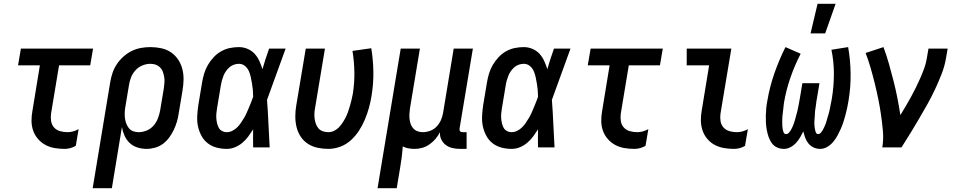

<svg xmlns="http://www.w3.org/2000/svg" viewBox="-20 -776 5040 1011"><path d="M321 8Q293 8 267 3.5Q241 -1 219 -13Q197 -25 180 -44.5Q163 -64 154.5 -88.5Q146 -113 146 -140Q146 -167 151 -194L190 -432H75L90 -520H470L455 -432H291L249 -179Q246 -159 249 -139Q252 -119 264.5 -105Q277 -91 296 -85.5Q315 -80 336 -80Q350 -80 364.5 -84Q379 -88 394 -96L379 -8Q365 0 350 4Q335 8 321 8Z M468 215 560 -341Q564 -366 572 -390.5Q580 -415 594.5 -437Q609 -459 629.5 -477.5Q650 -496 673.5 -507.5Q697 -519 722 -523.5Q747 -528 772 -528Q801 -528 829 -522Q857 -516 879.5 -501Q902 -486 917.5 -463Q933 -440 940 -413Q947 -386 946.5 -357Q946 -328 941 -299L921 -179Q918 -157 911.5 -135Q905 -113 895 -92Q885 -71 871 -52Q857 -33 838.5 -19Q820 -5 797 1.5Q774 8 752 8Q727 8 703.5 0.5Q680 -7 663 -23Q646 -39 636 -61Q626 -83 622 -107L569 215ZM710 -80Q731 -80 752 -88.5Q773 -97 788 -114Q803 -131 811 -151.5Q819 -172 823 -193L843 -313Q845 -328 846 -342.5Q847 -357 844.5 -371Q842 -385 837.5 -398Q833 -411 823 -421Q813 -431 800 -435.5Q787 -440 772 -440Q751 -440 730 -431.5Q709 -423 693.5 -406Q678 -389 670 -368.5Q662 -348 659 -327L641 -219Q638 -204 637 -188Q636 -172 637.5 -157Q639 -142 644 -128Q649 -114 657.5 -102.5Q666 -91 680 -85.5Q694 -80 710 -80Z M1175 8Q1146 8 1120 1Q1094 -6 1073.5 -22Q1053 -38 1040.5 -61.5Q1028 -85 1022.5 -111Q1017 -137 1018.5 -165Q1020 -193 1024 -221L1044 -341Q1048 -365 1055 -388.5Q1062 -412 1074.5 -433.5Q1087 -455 1104.5 -474Q1122 -493 1144 -505.5Q1166 -518 1190 -523Q1214 -528 1238 -528Q1262 -528 1284 -518.5Q1306 -509 1321 -492.5Q1336 -476 1345.5 -455Q1355 -434 1362 -412Q1370 -439 1378.5 -466Q1387 -493 1397 -520H1484Q1459 -453 1435 -385Q1411 -317 1386 -250Q1391 -188 1393.5 -125.5Q1396 -63 1400 0H1313Q1313 -24 1312.5 -47.5Q1312 -71 1313 -95Q1301 -76 1287.5 -57.5Q1274 -39 1256 -24Q1238 -9 1217 -0.5Q1196 8 1175 8ZM1175 -80Q1189 -80 1203 -87Q1217 -94 1228.5 -105Q1240 -116 1248.5 -129Q1257 -142 1265 -155Q1273 -168 1279 -182Q1285 -196 1291 -210Q1297 -224 1302.5 -238Q1308 -252 1313 -266Q1313 -284 1311.5 -301.5Q1310 -319 1307 -336Q1304 -353 1300.5 -370Q1297 -387 1290 -402.5Q1283 -418 1269.5 -429Q1256 -440 1238 -440Q1225 -440 1212 -435.5Q1199 -431 1188.5 -422Q1178 -413 1170 -401.5Q1162 -390 1157 -377.5Q1152 -365 1148.5 -352.5Q1145 -340 1143 -327L1123 -207Q1121 -194 1119.5 -180Q1118 -166 1119 -153Q1120 -140 1123 -127Q1126 -114 1132 -103Q1138 -92 1149.5 -86Q1161 -80 1175 -80Z M1709 8Q1680 8 1652 2Q1624 -4 1601 -19Q1578 -34 1563 -57Q1548 -80 1541.5 -107Q1535 -134 1535 -163Q1535 -192 1540 -221L1590 -520H1691L1639 -207Q1636 -192 1635.5 -177.5Q1635 -163 1637 -149Q1639 -135 1644 -122Q1649 -109 1658 -99Q1667 -89 1681 -84.5Q1695 -80 1709 -80Q1725 -80 1740 -87.5Q1755 -95 1766 -107Q1777 -119 1786 -133Q1795 -147 1802 -161.5Q1809 -176 1814 -191Q1819 -206 1823.5 -221.5Q1828 -237 1831.5 -252Q1835 -267 1838 -283Q1847 -340 1846 -396.5Q1845 -453 1836 -508L1935 -522Q1945 -461 1946 -397.5Q1947 -334 1936 -269Q1931 -238 1922.5 -207.5Q1914 -177 1901.5 -147Q1889 -117 1871 -89Q1853 -61 1828 -38Q1803 -15 1771.5 -3.5Q1740 8 1709 8Z M1968 215 2090 -520H2191L2139 -207Q2137 -193 2136 -178.5Q2135 -164 2136.5 -150Q2138 -136 2142.5 -123Q2147 -110 2156 -100Q2165 -90 2178 -85Q2191 -80 2206 -80Q2225 -80 2244.5 -87Q2264 -94 2278.5 -109Q2293 -124 2301.5 -143Q2310 -162 2313 -181L2369 -520H2470L2400 -100Q2400 -96 2400 -92Q2400 -88 2402.5 -85Q2405 -82 2409 -81Q2413 -80 2418 -80H2437V8H2403Q2382 8 2362.5 3.5Q2343 -1 2328 -12Q2313 -23 2304 -41Q2295 -59 2297 -80Q2287 -61 2273 -44.5Q2259 -28 2241 -15.5Q2223 -3 2203 2.5Q2183 8 2163 8Q2146 8 2130 5Q2114 2 2101 -5Q2099 23 2095.5 51Q2092 79 2087 107L2069 215Z M2675 8Q2646 8 2620 1Q2594 -6 2573.5 -22Q2553 -38 2540.5 -61.5Q2528 -85 2522.5 -111Q2517 -137 2518.5 -165Q2520 -193 2524 -221L2544 -341Q2548 -365 2555 -388.5Q2562 -412 2574.5 -433.5Q2587 -455 2604.5 -474Q2622 -493 2644 -505.5Q2666 -518 2690 -523Q2714 -528 2738 -528Q2762 -528 2784 -518.5Q2806 -509 2821 -492.5Q2836 -476 2845.5 -455Q2855 -434 2862 -412Q2870 -439 2878.5 -466Q2887 -493 2897 -520H2984Q2959 -453 2935 -385Q2911 -317 2886 -250Q2891 -188 2893.5 -125.5Q2896 -63 2900 0H2813Q2813 -24 2812.5 -47.5Q2812 -71 2813 -95Q2801 -76 2787.5 -57.5Q2774 -39 2756 -24Q2738 -9 2717 -0.5Q2696 8 2675 8ZM2675 -80Q2689 -80 2703 -87Q2717 -94 2728.5 -105Q2740 -116 2748.5 -129Q2757 -142 2765 -155Q2773 -168 2779 -182Q2785 -196 2791 -210Q2797 -224 2802.5 -238Q2808 -252 2813 -266Q2813 -284 2811.5 -301.5Q2810 -319 2807 -336Q2804 -353 2800.5 -370Q2797 -387 2790 -402.5Q2783 -418 2769.5 -429Q2756 -440 2738 -440Q2725 -440 2712 -435.5Q2699 -431 2688.5 -422Q2678 -413 2670 -401.5Q2662 -390 2657 -377.5Q2652 -365 2648.5 -352.5Q2645 -340 2643 -327L2623 -207Q2621 -194 2619.5 -180Q2618 -166 2619 -153Q2620 -140 2623 -127Q2626 -114 2632 -103Q2638 -92 2649.5 -86Q2661 -80 2675 -80Z M3321 8Q3293 8 3267 3.5Q3241 -1 3219 -13Q3197 -25 3180 -44.5Q3163 -64 3154.5 -88.5Q3146 -113 3146 -140Q3146 -167 3151 -194L3190 -432H3075L3090 -520H3470L3455 -432H3291L3249 -179Q3246 -159 3249 -139Q3252 -119 3264.5 -105Q3277 -91 3296 -85.5Q3315 -80 3336 -80Q3350 -80 3364.5 -84Q3379 -88 3394 -96L3379 -8Q3365 0 3350 4Q3335 8 3321 8Z M3845 8Q3818 8 3792 3.5Q3766 -1 3743.5 -13Q3721 -25 3704.5 -44.5Q3688 -64 3679.5 -88.5Q3671 -113 3670.5 -140Q3670 -167 3675 -194L3714 -432H3596V-520H3831L3774 -179Q3771 -159 3774 -139Q3777 -119 3789.5 -105Q3802 -91 3821 -85.5Q3840 -80 3860 -80Q3875 -80 3889.5 -84Q3904 -88 3918 -96L3903 -8Q3890 0 3875 4Q3860 8 3845 8Z M4108 8Q4088 8 4071 0Q4054 -8 4043.5 -23Q4033 -38 4027 -55.5Q4021 -73 4017.5 -92Q4014 -111 4013 -130Q4012 -149 4012.5 -169Q4013 -189 4015 -208.5Q4017 -228 4021 -248Q4033 -319 4057.5 -389.5Q4082 -460 4116 -528L4196 -493Q4164 -431 4141.5 -365.5Q4119 -300 4108 -234Q4107 -226 4106 -217Q4105 -208 4104 -199Q4103 -190 4102 -181.5Q4101 -173 4100 -164Q4099 -155 4099 -146.5Q4099 -138 4099 -129Q4099 -120 4099.5 -111.5Q4100 -103 4101.5 -95Q4103 -87 4106.5 -78.5Q4110 -70 4119 -70Q4128 -70 4134.5 -77.5Q4141 -85 4145.5 -93Q4150 -101 4153.5 -109Q4157 -117 4160 -125.5Q4163 -134 4165.5 -142.5Q4168 -151 4170 -159Q4172 -167 4174.5 -175.5Q4177 -184 4179 -192.5Q4181 -201 4182.5 -209.5Q4184 -218 4186 -226.5Q4188 -235 4189 -243.5Q4190 -252 4192 -260L4205 -338H4295L4282 -260Q4280 -252 4279 -243.5Q4278 -235 4277 -226.5Q4276 -218 4274.5 -209.5Q4273 -201 4272 -193Q4271 -185 4271 -176.5Q4271 -168 4270 -159.5Q4269 -151 4268.5 -143Q4268 -135 4268 -126.5Q4268 -118 4269 -110Q4270 -102 4271.5 -94Q4273 -86 4276.5 -78Q4280 -70 4288 -70Q4296 -70 4302.5 -77.5Q4309 -85 4313 -92.5Q4317 -100 4321 -108.5Q4325 -117 4328 -125Q4331 -133 4333 -141Q4335 -149 4337.5 -157.5Q4340 -166 4342.5 -174Q4345 -182 4347 -190.5Q4349 -199 4350.5 -207Q4352 -215 4353.5 -223.5Q4355 -232 4357 -240Q4359 -248 4360 -256Q4371 -322 4371 -387Q4371 -452 4358 -514L4446 -528Q4458 -460 4459 -389Q4460 -318 4448 -246Q4445 -227 4441 -208.5Q4437 -190 4432 -171Q4427 -152 4421 -133.5Q4415 -115 4407 -97Q4399 -79 4389.5 -61.5Q4380 -44 4367 -28.5Q4354 -13 4336 -2.5Q4318 8 4299 8Q4280 8 4264 0.5Q4248 -7 4237 -20.5Q4226 -34 4220 -50.5Q4214 -67 4210 -84Q4202 -68 4193 -52.5Q4184 -37 4171 -23Q4158 -9 4141.5 -0.5Q4125 8 4108 8ZM4248 -600 4285 -756H4380L4325 -600Z M4626 0Q4633 -44 4629 -87Q4625 -130 4619 -172Q4613 -214 4604.5 -255.5Q4596 -297 4586 -337.5Q4576 -378 4564.5 -418Q4553 -458 4538 -497L4632 -528Q4648 -485 4660.5 -441Q4673 -397 4684.5 -352Q4696 -307 4705 -261.5Q4714 -216 4721 -170Q4736 -194 4750 -218Q4764 -242 4777.5 -266.5Q4791 -291 4803 -315.5Q4815 -340 4826 -365Q4837 -390 4846.5 -416Q4856 -442 4860 -468L4869 -520H4970L4961 -468Q4954 -427 4938 -386Q4922 -345 4903.5 -305.5Q4885 -266 4863.5 -227.5Q4842 -189 4819.5 -151Q4797 -113 4774 -75Q4751 -37 4727 0Z"/></svg>

Font: Iosevka Term Curly SmBd Obl
Style: Regular
Weight: 600
Italic angle: -9°
Designer: Belleve Invis
Foundry: Belleve Invis
Version: Version 32.3.0